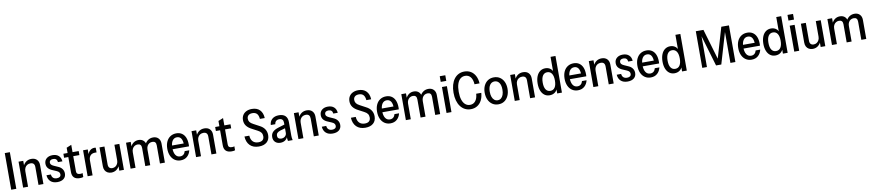

<svg xmlns="http://www.w3.org/2000/svg" viewBox="41 -2219 16850 3716"><g transform="rotate(-10 8466.0 -360.5)"><path d="M68 0V-720H168V0Z M302 0V-510H394V-402H399V0ZM604 0V-349Q604 -395 583.5 -416.5Q563 -438 522 -438Q485 -438 457 -420.5Q429 -403 414 -373Q399 -343 399 -305L387 -408Q409 -460 452.5 -490Q496 -520 555 -520Q623 -520 662 -480Q701 -440 701 -371V0Z M975 10Q891 10 842.5 -34Q794 -78 788 -157H875Q880 -111 906 -88Q932 -65 977 -65Q1015 -65 1036 -81Q1057 -97 1057 -128Q1057 -150 1044 -169Q1031 -188 993 -204L923 -234Q866 -256 836.5 -292Q807 -328 807 -379Q807 -443 851.5 -481.5Q896 -520 970 -520Q1045 -520 1089.5 -480.5Q1134 -441 1139 -369H1052Q1048 -408 1027 -426.5Q1006 -445 969 -445Q934 -445 914.5 -429.5Q895 -414 895 -386Q895 -364 910 -346.5Q925 -329 961 -313L1033 -281Q1087 -260 1116.5 -221Q1146 -182 1146 -130Q1146 -65 1100.5 -27.5Q1055 10 975 10Z M1417 10Q1341 10 1303.5 -26.5Q1266 -63 1266 -134V-614L1363 -654V-135Q1363 -101 1381 -85.5Q1399 -70 1437 -70Q1453 -70 1464.5 -72Q1476 -74 1484 -78V0Q1474 5 1456 7.5Q1438 10 1417 10ZM1183 -431V-510H1484V-431Z M1570 0V-510H1662V-391H1667V0ZM1667 -292 1653 -391Q1671 -456 1707.5 -488Q1744 -520 1794 -520Q1811 -520 1820 -517V-423Q1816 -424 1809 -424.5Q1802 -425 1792 -425Q1731 -425 1699 -390.5Q1667 -356 1667 -292Z M2036 10Q1993 10 1960.5 -8.5Q1928 -27 1910.5 -60Q1893 -93 1893 -138V-510H1990V-157Q1990 -115 2010.5 -93.5Q2031 -72 2069 -72Q2103 -72 2129.5 -89.5Q2156 -107 2171 -137Q2186 -167 2186 -204L2199 -101Q2177 -49 2134.5 -19.5Q2092 10 2036 10ZM2192 0V-106H2186V-510H2283V0Z M2414 0V-510H2506V-402H2511V0ZM2703 0V-355Q2703 -398 2684 -418Q2665 -438 2629 -438Q2595 -438 2568 -421Q2541 -404 2526 -374.5Q2511 -345 2511 -306L2499 -408Q2521 -461 2563.5 -490.5Q2606 -520 2661 -520Q2724 -520 2762 -481Q2800 -442 2800 -375V0ZM2991 0V-355Q2991 -398 2972.5 -418Q2954 -438 2918 -438Q2883 -438 2856.5 -421.5Q2830 -405 2815 -375.5Q2800 -346 2800 -306L2780 -409Q2804 -462 2847.5 -491Q2891 -520 2947 -520Q3011 -520 3049.5 -480.5Q3088 -441 3088 -374V0Z M3398 10Q3333 10 3283.5 -23Q3234 -56 3207 -116Q3180 -176 3180 -255Q3180 -336 3207.5 -395.5Q3235 -455 3285.5 -487.5Q3336 -520 3403 -520Q3466 -520 3511 -490Q3556 -460 3580 -403.5Q3604 -347 3604 -265Q3604 -256 3603.5 -247Q3603 -238 3602 -229H3244V-302H3539L3512 -268Q3512 -357 3483.5 -400Q3455 -443 3401 -443Q3344 -443 3311.5 -394.5Q3279 -346 3279 -255Q3279 -165 3311 -116Q3343 -67 3401 -67Q3441 -67 3467.5 -89.5Q3494 -112 3504 -153H3594Q3577 -79 3526.5 -34.5Q3476 10 3398 10Z M3701 0V-510H3793V-402H3798V0ZM4003 0V-349Q4003 -395 3982.5 -416.5Q3962 -438 3921 -438Q3884 -438 3856 -420.5Q3828 -403 3813 -373Q3798 -343 3798 -305L3786 -408Q3808 -460 3851.5 -490Q3895 -520 3954 -520Q4022 -520 4061 -480Q4100 -440 4100 -371V0Z M4400 10Q4324 10 4286.5 -26.5Q4249 -63 4249 -134V-614L4346 -654V-135Q4346 -101 4364 -85.5Q4382 -70 4420 -70Q4436 -70 4447.5 -72Q4459 -74 4467 -78V0Q4457 5 4439 7.5Q4421 10 4400 10ZM4166 -431V-510H4467V-431Z M4936 9Q4825 9 4761.5 -54Q4698 -117 4692 -230H4787Q4792 -154 4831.5 -113.5Q4871 -73 4940 -73Q4995 -73 5023.5 -98.5Q5052 -124 5052 -173Q5052 -214 5032 -243Q5012 -272 4967 -295L4861 -351Q4789 -387 4754 -435Q4719 -483 4719 -547Q4719 -603 4744.5 -644.5Q4770 -686 4816.5 -708.5Q4863 -731 4925 -731Q5024 -731 5080 -674Q5136 -617 5141 -514H5046Q5040 -584 5009.5 -616.5Q4979 -649 4922 -649Q4872 -649 4843.5 -625Q4815 -601 4815 -557Q4815 -519 4835.5 -491.5Q4856 -464 4903 -440L5011 -382Q5081 -348 5115 -296.5Q5149 -245 5149 -179Q5149 -90 5092.5 -40.5Q5036 9 4936 9Z M5507 0Q5502 -18 5500 -40.5Q5498 -63 5498 -91H5493V-360Q5493 -401 5473 -422Q5453 -443 5414 -443Q5372 -443 5348.5 -421Q5325 -399 5322 -361H5233Q5236 -432 5285 -476Q5334 -520 5419 -520Q5502 -520 5545 -478Q5588 -436 5588 -356V-91Q5588 -69 5590.5 -46.5Q5593 -24 5599 0ZM5359 10Q5295 10 5257 -26.5Q5219 -63 5219 -125Q5219 -186 5256.5 -224.5Q5294 -263 5370 -286L5514 -330V-257L5398 -224Q5356 -211 5335 -189.5Q5314 -168 5314 -134Q5314 -102 5333.5 -84.5Q5353 -67 5388 -67Q5434 -67 5463.5 -94Q5493 -121 5493 -162L5505 -90Q5489 -41 5450.5 -15.5Q5412 10 5359 10Z M5713 0V-510H5805V-402H5810V0ZM6015 0V-349Q6015 -395 5994.5 -416.5Q5974 -438 5933 -438Q5896 -438 5868 -420.5Q5840 -403 5825 -373Q5810 -343 5810 -305L5798 -408Q5820 -460 5863.5 -490Q5907 -520 5966 -520Q6034 -520 6073 -480Q6112 -440 6112 -371V0Z M6386 10Q6302 10 6253.5 -34Q6205 -78 6199 -157H6286Q6291 -111 6317 -88Q6343 -65 6388 -65Q6426 -65 6447 -81Q6468 -97 6468 -128Q6468 -150 6455 -169Q6442 -188 6404 -204L6334 -234Q6277 -256 6247.5 -292Q6218 -328 6218 -379Q6218 -443 6262.5 -481.5Q6307 -520 6381 -520Q6456 -520 6500.5 -480.5Q6545 -441 6550 -369H6463Q6459 -408 6438 -426.5Q6417 -445 6380 -445Q6345 -445 6325.5 -429.5Q6306 -414 6306 -386Q6306 -364 6321 -346.5Q6336 -329 6372 -313L6444 -281Q6498 -260 6527.5 -221Q6557 -182 6557 -130Q6557 -65 6511.5 -27.5Q6466 10 6386 10Z M7028 9Q6917 9 6853.5 -54Q6790 -117 6784 -230H6879Q6884 -154 6923.5 -113.5Q6963 -73 7032 -73Q7087 -73 7115.5 -98.5Q7144 -124 7144 -173Q7144 -214 7124 -243Q7104 -272 7059 -295L6953 -351Q6881 -387 6846 -435Q6811 -483 6811 -547Q6811 -603 6836.5 -644.5Q6862 -686 6908.5 -708.5Q6955 -731 7017 -731Q7116 -731 7172 -674Q7228 -617 7233 -514H7138Q7132 -584 7101.5 -616.5Q7071 -649 7014 -649Q6964 -649 6935.5 -625Q6907 -601 6907 -557Q6907 -519 6927.5 -491.5Q6948 -464 6995 -440L7103 -382Q7173 -348 7207 -296.5Q7241 -245 7241 -179Q7241 -90 7184.5 -40.5Q7128 9 7028 9Z M7521 10Q7456 10 7406.5 -23Q7357 -56 7330 -116Q7303 -176 7303 -255Q7303 -336 7330.5 -395.5Q7358 -455 7408.5 -487.5Q7459 -520 7526 -520Q7589 -520 7634 -490Q7679 -460 7703 -403.5Q7727 -347 7727 -265Q7727 -256 7726.5 -247Q7726 -238 7725 -229H7367V-302H7662L7635 -268Q7635 -357 7606.5 -400Q7578 -443 7524 -443Q7467 -443 7434.5 -394.5Q7402 -346 7402 -255Q7402 -165 7434 -116Q7466 -67 7524 -67Q7564 -67 7590.5 -89.5Q7617 -112 7627 -153H7717Q7700 -79 7649.5 -34.5Q7599 10 7521 10Z M7824 0V-510H7916V-402H7921V0ZM8113 0V-355Q8113 -398 8094 -418Q8075 -438 8039 -438Q8005 -438 7978 -421Q7951 -404 7936 -374.5Q7921 -345 7921 -306L7909 -408Q7931 -461 7973.5 -490.5Q8016 -520 8071 -520Q8134 -520 8172 -481Q8210 -442 8210 -375V0ZM8401 0V-355Q8401 -398 8382.5 -418Q8364 -438 8328 -438Q8293 -438 8266.5 -421.5Q8240 -405 8225 -375.5Q8210 -346 8210 -306L8190 -409Q8214 -462 8257.5 -491Q8301 -520 8357 -520Q8421 -520 8459.5 -480.5Q8498 -441 8498 -374V0Z M8623 0V-510H8720V0ZM8617 -612V-723H8726V-612Z M9101 10Q9038 10 8987 -16Q8936 -42 8899.5 -90.5Q8863 -139 8843.5 -207.5Q8824 -276 8824 -361Q8824 -446 8843.5 -514Q8863 -582 8899.5 -630.5Q8936 -679 8987 -704.5Q9038 -730 9101 -730Q9173 -730 9227.5 -696.5Q9282 -663 9314.5 -600.5Q9347 -538 9352 -453H9253Q9247 -547 9207 -596Q9167 -645 9101 -645Q9047 -645 9007.5 -612.5Q8968 -580 8947 -517Q8926 -454 8926 -362Q8926 -270 8947 -206Q8968 -142 9007.5 -108.5Q9047 -75 9101 -75Q9166 -75 9206.5 -125Q9247 -175 9253 -267H9353Q9347 -182 9314.5 -119.5Q9282 -57 9227 -23.5Q9172 10 9101 10Z M9643 10Q9574 10 9523.5 -24.5Q9473 -59 9445.5 -119.5Q9418 -180 9418 -257Q9418 -335 9446 -394Q9474 -453 9524 -486.5Q9574 -520 9643 -520Q9712 -520 9762 -486.5Q9812 -453 9839.5 -394Q9867 -335 9867 -257Q9867 -180 9839.5 -119.5Q9812 -59 9762 -24.5Q9712 10 9643 10ZM9643 -70Q9681 -70 9708.5 -92.5Q9736 -115 9751.5 -157Q9767 -199 9767 -258Q9767 -345 9733.5 -392.5Q9700 -440 9643 -440Q9585 -440 9551.5 -392Q9518 -344 9518 -258Q9518 -199 9533.5 -157Q9549 -115 9577 -92.5Q9605 -70 9643 -70Z M9964 0V-510H10056V-402H10061V0ZM10266 0V-349Q10266 -395 10245.5 -416.5Q10225 -438 10184 -438Q10147 -438 10119 -420.5Q10091 -403 10076 -373Q10061 -343 10061 -305L10049 -408Q10071 -460 10114.5 -490Q10158 -520 10217 -520Q10285 -520 10324 -480Q10363 -440 10363 -371V0Z M10798 0V-109L10807 -105Q10793 -50 10750.5 -20Q10708 10 10650 10Q10591 10 10548 -22Q10505 -54 10481.5 -112.5Q10458 -171 10458 -251Q10458 -333 10482 -393.5Q10506 -454 10550.5 -487Q10595 -520 10655 -520Q10713 -520 10755 -488Q10797 -456 10808 -398L10794 -394V-720H10891V0ZM10678 -72Q10736 -72 10767 -119Q10798 -166 10798 -256Q10798 -345 10766.5 -391.5Q10735 -438 10677 -438Q10621 -438 10589.5 -391Q10558 -344 10558 -254Q10558 -164 10589.5 -118Q10621 -72 10678 -72Z M11206 10Q11141 10 11091.5 -23Q11042 -56 11015 -116Q10988 -176 10988 -255Q10988 -336 11015.5 -395.5Q11043 -455 11093.5 -487.5Q11144 -520 11211 -520Q11274 -520 11319 -490Q11364 -460 11388 -403.5Q11412 -347 11412 -265Q11412 -256 11411.5 -247Q11411 -238 11410 -229H11052V-302H11347L11320 -268Q11320 -357 11291.5 -400Q11263 -443 11209 -443Q11152 -443 11119.5 -394.5Q11087 -346 11087 -255Q11087 -165 11119 -116Q11151 -67 11209 -67Q11249 -67 11275.5 -89.5Q11302 -112 11312 -153H11402Q11385 -79 11334.5 -34.5Q11284 10 11206 10Z M11509 0V-510H11601V-402H11606V0ZM11811 0V-349Q11811 -395 11790.5 -416.5Q11770 -438 11729 -438Q11692 -438 11664 -420.5Q11636 -403 11621 -373Q11606 -343 11606 -305L11594 -408Q11616 -460 11659.5 -490Q11703 -520 11762 -520Q11830 -520 11869 -480Q11908 -440 11908 -371V0Z M12182 10Q12098 10 12049.5 -34Q12001 -78 11995 -157H12082Q12087 -111 12113 -88Q12139 -65 12184 -65Q12222 -65 12243 -81Q12264 -97 12264 -128Q12264 -150 12251 -169Q12238 -188 12200 -204L12130 -234Q12073 -256 12043.5 -292Q12014 -328 12014 -379Q12014 -443 12058.5 -481.5Q12103 -520 12177 -520Q12252 -520 12296.5 -480.5Q12341 -441 12346 -369H12259Q12255 -408 12234 -426.5Q12213 -445 12176 -445Q12141 -445 12121.5 -429.5Q12102 -414 12102 -386Q12102 -364 12117 -346.5Q12132 -329 12168 -313L12240 -281Q12294 -260 12323.5 -221Q12353 -182 12353 -130Q12353 -65 12307.5 -27.5Q12262 10 12182 10Z M12637 10Q12572 10 12522.5 -23Q12473 -56 12446 -116Q12419 -176 12419 -255Q12419 -336 12446.5 -395.5Q12474 -455 12524.5 -487.5Q12575 -520 12642 -520Q12705 -520 12750 -490Q12795 -460 12819 -403.5Q12843 -347 12843 -265Q12843 -256 12842.5 -247Q12842 -238 12841 -229H12483V-302H12778L12751 -268Q12751 -357 12722.5 -400Q12694 -443 12640 -443Q12583 -443 12550.5 -394.5Q12518 -346 12518 -255Q12518 -165 12550 -116Q12582 -67 12640 -67Q12680 -67 12706.5 -89.5Q12733 -112 12743 -153H12833Q12816 -79 12765.5 -34.5Q12715 10 12637 10Z M13252 0V-109L13261 -105Q13247 -50 13204.5 -20Q13162 10 13104 10Q13045 10 13002 -22Q12959 -54 12935.5 -112.5Q12912 -171 12912 -251Q12912 -333 12936 -393.5Q12960 -454 13004.5 -487Q13049 -520 13109 -520Q13167 -520 13209 -488Q13251 -456 13262 -398L13248 -394V-720H13345V0ZM13132 -72Q13190 -72 13221 -119Q13252 -166 13252 -256Q13252 -345 13220.5 -391.5Q13189 -438 13131 -438Q13075 -438 13043.5 -391Q13012 -344 13012 -254Q13012 -164 13043.5 -118Q13075 -72 13132 -72Z M13649 0V-720H13799L14001 -35H13949L14150 -720H14300V0H14202V-648H14214L14023 0H13920L13729 -645L13741 -646V0Z M14619 10Q14554 10 14504.5 -23Q14455 -56 14428 -116Q14401 -176 14401 -255Q14401 -336 14428.5 -395.5Q14456 -455 14506.5 -487.5Q14557 -520 14624 -520Q14687 -520 14732 -490Q14777 -460 14801 -403.5Q14825 -347 14825 -265Q14825 -256 14824.5 -247Q14824 -238 14823 -229H14465V-302H14760L14733 -268Q14733 -357 14704.5 -400Q14676 -443 14622 -443Q14565 -443 14532.5 -394.5Q14500 -346 14500 -255Q14500 -165 14532 -116Q14564 -67 14622 -67Q14662 -67 14688.5 -89.5Q14715 -112 14725 -153H14815Q14798 -79 14747.5 -34.5Q14697 10 14619 10Z M15234 0V-109L15243 -105Q15229 -50 15186.5 -20Q15144 10 15086 10Q15027 10 14984 -22Q14941 -54 14917.5 -112.5Q14894 -171 14894 -251Q14894 -333 14918 -393.5Q14942 -454 14986.5 -487Q15031 -520 15091 -520Q15149 -520 15191 -488Q15233 -456 15244 -398L15230 -394V-720H15327V0ZM15114 -72Q15172 -72 15203 -119Q15234 -166 15234 -256Q15234 -345 15202.5 -391.5Q15171 -438 15113 -438Q15057 -438 15025.5 -391Q14994 -344 14994 -254Q14994 -164 15025.5 -118Q15057 -72 15114 -72Z M15457 0V-510H15554V0ZM15451 -612V-723H15560V-612Z M15820 10Q15777 10 15744.5 -8.5Q15712 -27 15694.5 -60Q15677 -93 15677 -138V-510H15774V-157Q15774 -115 15794.5 -93.5Q15815 -72 15853 -72Q15887 -72 15913.5 -89.5Q15940 -107 15955 -137Q15970 -167 15970 -204L15983 -101Q15961 -49 15918.5 -19.5Q15876 10 15820 10ZM15976 0V-106H15970V-510H16067V0Z M16198 0V-510H16290V-402H16295V0ZM16487 0V-355Q16487 -398 16468 -418Q16449 -438 16413 -438Q16379 -438 16352 -421Q16325 -404 16310 -374.5Q16295 -345 16295 -306L16283 -408Q16305 -461 16347.5 -490.5Q16390 -520 16445 -520Q16508 -520 16546 -481Q16584 -442 16584 -375V0ZM16775 0V-355Q16775 -398 16756.5 -418Q16738 -438 16702 -438Q16667 -438 16640.5 -421.5Q16614 -405 16599 -375.5Q16584 -346 16584 -306L16564 -409Q16588 -462 16631.5 -491Q16675 -520 16731 -520Q16795 -520 16833.5 -480.5Q16872 -441 16872 -374V0Z"/></g></svg>

Font: Instrument Sans SemiCondensed Medium
Style: Regular
Weight: 500
Width: 4
Designer: Rodrigo Fuenzalida
Foundry: fragTYPE
Version: Version 1.000;gftools[0.9.28]